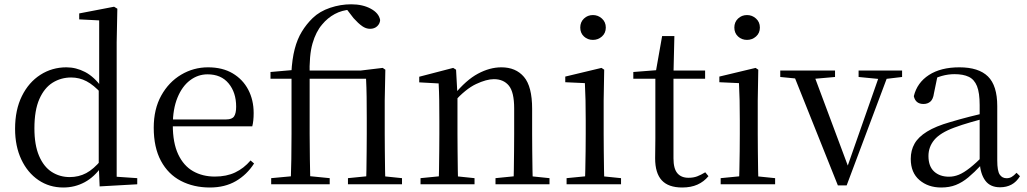

<svg xmlns="http://www.w3.org/2000/svg" viewBox="-20 -836 4657 871"><path d="M267.4 14.6Q204 14.6 154.4 -19Q104.9 -52.6 76.7 -112.6Q48.4 -172.7 48.4 -251.6Q48.4 -337.9 79.4 -400.3Q110.3 -462.8 163.3 -496.7Q216.2 -530.6 281.4 -530.6Q325.2 -530.6 366.3 -509.2Q407.5 -487.7 443.7 -437.5H453.5L440.8 -411.3Q405.2 -450.3 372.6 -467.4Q340 -484.5 302.8 -484.5Q256.9 -484.5 219 -461.1Q181.2 -437.6 158.7 -386.9Q136.1 -336.1 136.1 -253.7Q136.1 -178.2 157.2 -128.9Q178.2 -79.6 214.6 -56.1Q251.1 -32.7 296.2 -32.7Q337.2 -32.7 371 -50.6Q404.7 -68.5 439.4 -110.2L451.9 -82.4H442.5Q408.7 -33.4 364.1 -9.4Q319.5 14.6 267.4 14.6ZM432 9.6 427.9 -88.8V-91.6V-430.7L429.9 -440.3V-743.5L339.3 -748.1V-775.1L497.5 -805.5L512.3 -796.5L509.3 -644.4V-34.2L602.6 -27.8V0Z M932.3 14.6Q858.5 14.6 800.6 -15.4Q742.7 -45.5 710.1 -106.2Q677.4 -167 677.4 -256.8Q677.4 -341.1 711.5 -402.5Q745.6 -463.8 801.8 -497.2Q858 -530.6 923.9 -530.6Q989.2 -530.6 1035.4 -503.3Q1081.6 -475.9 1106.1 -429.2Q1130.7 -382.4 1130.7 -323.2Q1130.7 -286.8 1124.4 -262.9H715.6V-294.2H1006.3Q1032.6 -294.2 1042 -308.2Q1051.3 -322.1 1051.3 -352.3Q1051.3 -416.2 1017.2 -457.5Q983.2 -498.8 921.6 -498.8Q877.8 -498.8 842 -471.6Q806.1 -444.5 785 -392.8Q763.9 -341.2 763.9 -268.7Q763.9 -188 788.4 -135.9Q812.9 -83.8 855.9 -59.4Q899 -35 954.5 -35Q1007.5 -35 1046.8 -53.7Q1086.2 -72.3 1116.7 -108.1L1132.6 -94.3Q1100 -43.5 1050 -14.4Q1000 14.6 932.3 14.6Z M1210.2 0V-27.8L1326.1 -38.6H1367.4L1475.7 -27.8V0ZM1298.7 0Q1300.7 -56.6 1301.6 -114.3Q1302.5 -171.9 1302.5 -228.5V-478.9H1207.1V-509.4L1332.4 -520.4L1301.7 -504.6Q1305.1 -568.5 1316.9 -613.6Q1328.6 -658.7 1349.3 -692.5Q1369.9 -726.4 1398.7 -754.4Q1430.5 -784.8 1477.5 -800.6Q1524.6 -816.5 1573 -816.5Q1625.2 -816.5 1662 -796.5Q1698.9 -776.6 1704.5 -745.1Q1703.5 -728.7 1691.1 -717Q1678.6 -705.3 1658.5 -705.3Q1640.1 -705.3 1622.6 -717.7Q1605 -730.1 1583.7 -753.9L1551.3 -796.1V-802.9H1571.3V-792.5Q1531.2 -790 1498.5 -772.3Q1465.8 -754.5 1441.7 -725.3Q1413.2 -692.5 1397.7 -638.9Q1382.1 -585.3 1384.7 -489.9V-228.5Q1384.7 -171.9 1385.7 -114.3Q1386.7 -56.6 1387.9 0ZM1558.5 0V-27.8L1666.4 -38.6H1699.4L1803.7 -27.8V0ZM1640.6 0Q1641.8 -24.4 1642.3 -65.3Q1642.8 -106.3 1643.3 -150.7Q1643.8 -195.1 1643.8 -228.5V-298.2Q1643.8 -354.2 1643.2 -396.5Q1642.6 -438.8 1640.6 -478.9H1344.2V-516H1616.1L1716.1 -528L1728.1 -519.8L1725.3 -380.4V-228.5Q1725.3 -195.1 1725.8 -150.7Q1726.3 -106.3 1726.8 -65.3Q1727.3 -24.4 1728.3 0Z M1887.7 0V-27.8L1996.4 -38.6H2028.8L2132.7 -27.8V0ZM1969.9 0Q1971.1 -24.4 1971.6 -65.3Q1972.1 -106.3 1972.6 -150.7Q1973.1 -195.1 1973.1 -228.5V-289.4Q1973.1 -340.8 1972.5 -380.8Q1971.9 -420.7 1969.9 -457.5L1881.8 -462.4V-487.9L2035.9 -528L2048.9 -519.8L2055.3 -403.1V-401.7V-228.5Q2055.3 -195.1 2055.8 -150.7Q2056.3 -106.3 2056.8 -65.3Q2057.3 -24.4 2058.3 0ZM2227.8 0V-27.8L2335.3 -38.6H2368.3L2472.8 -27.8V0ZM2309.5 0Q2310.5 -24.4 2311 -64.8Q2311.5 -105.3 2312 -149.7Q2312.5 -194.1 2312.5 -228.5V-344.3Q2312.5 -418.1 2288.4 -447.5Q2264.3 -476.9 2220.6 -476.9Q2186.9 -476.9 2139.8 -454.8Q2092.6 -432.7 2038.2 -372.4L2029.7 -406H2039.8Q2094.4 -472.9 2148.1 -501.7Q2201.9 -530.6 2254.5 -530.6Q2320 -530.6 2357 -487.1Q2394 -443.5 2394 -342.4V-228.5Q2394 -194.1 2394.5 -149.7Q2395 -105.3 2395.6 -64.8Q2396.2 -24.4 2397.2 0Z M2550.3 0V-27.8L2660.1 -38.6H2691.5L2797.3 -27.8V0ZM2633.3 0Q2634.3 -24.4 2635.2 -65.3Q2636.1 -106.3 2636.6 -150.7Q2637.1 -195.1 2637.1 -228.5V-288.8Q2637.1 -339.6 2636.2 -380.6Q2635.3 -421.6 2633.3 -458.9L2544.3 -463V-488.6L2708.7 -528L2720.9 -519.8L2718.5 -380.2V-228.5Q2718.5 -195.1 2719 -150.7Q2719.5 -106.3 2720.1 -65.3Q2720.7 -24.4 2721.7 0ZM2669.8 -655Q2645.9 -655 2629.1 -670.5Q2612.3 -686 2612.3 -711.1Q2612.3 -735.9 2629.1 -751.8Q2645.9 -767.7 2669.8 -767.7Q2693.2 -767.7 2710.7 -751.8Q2728.2 -735.9 2728.2 -711.1Q2728.2 -686 2710.7 -670.5Q2693.2 -655 2669.8 -655Z M2993.9 -478.9V-516H3178.7V-478.9ZM3074.8 14.6Q3012.2 14.6 2982.1 -18Q2952 -50.7 2952 -117.7Q2952 -142.1 2952.5 -161.1Q2953 -180.1 2953 -207.1V-478.9H2853V-509.4L2973.6 -518.8L2954 -504.4L2983.7 -672.5H3039.3L3035.2 -500.6V-489V-117.5Q3035.2 -71.2 3052.7 -50.3Q3070.2 -29.5 3103.3 -29.5Q3125.5 -29.5 3142.5 -35.9Q3159.4 -42.3 3179.4 -54.4L3193.9 -36.8Q3173.4 -11.8 3144 1.4Q3114.6 14.6 3074.8 14.6Z M3249.3 0V-27.8L3359.1 -38.6H3390.5L3496.3 -27.8V0ZM3332.3 0Q3333.3 -24.4 3334.2 -65.3Q3335.1 -106.3 3335.6 -150.7Q3336.1 -195.1 3336.1 -228.5V-288.8Q3336.1 -339.6 3335.2 -380.6Q3334.3 -421.6 3332.3 -458.9L3243.3 -463V-488.6L3407.7 -528L3419.9 -519.8L3417.5 -380.2V-228.5Q3417.5 -195.1 3418 -150.7Q3418.5 -106.3 3419.1 -65.3Q3419.7 -24.4 3420.7 0ZM3368.8 -655Q3344.9 -655 3328.1 -670.5Q3311.3 -686 3311.3 -711.1Q3311.3 -735.9 3328.1 -751.8Q3344.9 -767.7 3368.8 -767.7Q3392.2 -767.7 3409.7 -751.8Q3427.2 -735.9 3427.2 -711.1Q3427.2 -686 3409.7 -670.5Q3392.2 -655 3368.8 -655Z M3781 5.2 3572.6 -516H3664.9L3834.1 -63.1H3817.4L3822.7 -75.8L3977 -516H4016.3L3820.8 5.2ZM3519.6 -486.8V-516H3768.1V-486.8L3658.8 -477.1H3618.2ZM3875 -486.8V-516H4072.3V-486.8L3991.3 -477.1H3974.1Z M4249.7 14.6Q4190.5 14.6 4151.1 -19.1Q4111.6 -52.8 4111.6 -115.1Q4111.6 -153.9 4128.8 -184.3Q4145.9 -214.6 4185.4 -239Q4224.9 -263.5 4290.9 -282.3Q4332.8 -294.9 4378.8 -306.7Q4424.8 -318.5 4464.8 -327.7V-303.3Q4424.8 -293.3 4383.7 -281.5Q4342.6 -269.7 4308.6 -257Q4245.3 -233.6 4218.6 -201.7Q4191.9 -169.7 4191.9 -128.2Q4191.9 -81.6 4217.5 -58Q4243.2 -34.4 4285.1 -34.4Q4307.6 -34.4 4329.6 -43.3Q4351.6 -52.2 4379.7 -74.2Q4407.7 -96.3 4445.8 -134.4L4454.5 -87.1H4430.9Q4399.7 -53.7 4372.5 -31.1Q4345.2 -8.4 4316.1 3.1Q4287 14.6 4249.7 14.6ZM4516.8 13.6Q4472.1 13.6 4449.8 -16.6Q4427.5 -46.7 4424.2 -99.7V-103.3V-359Q4424.2 -415 4412.1 -445.3Q4399.9 -475.6 4374.7 -487.6Q4349.6 -499.6 4310 -499.6Q4281.3 -499.6 4252.1 -491.4Q4222.9 -483.2 4189.7 -464.7L4233.2 -491.9L4216.8 -412.7Q4213.2 -386 4200.7 -375.2Q4188.1 -364.3 4169.4 -364.3Q4133.2 -364.3 4125.5 -399.7Q4140.4 -461 4194.1 -495.8Q4247.8 -530.6 4332.2 -530.6Q4419.5 -530.6 4461.8 -489.2Q4504 -447.8 4504 -354.6V-107.7Q4504 -60.8 4515.1 -44.2Q4526.1 -27.5 4546.4 -27.5Q4559 -27.5 4569 -33.2Q4579 -38.8 4591.4 -52.1L4607.1 -36.7Q4591.2 -10.7 4568.6 1.4Q4546 13.6 4516.8 13.6Z"/></svg>

Font: Noto Serif JP
Style: Regular
Weight: 200
Designer: Ryoko NISHIZUKA 西塚涼子 (kana & ideographs); Frank Grießhammer (Latin, Greek & Cyrillic); Wenlong ZHANG 张文龙 (bopomofo); San
Foundry: Adobe
Version: Version 2.001;hotconv 1.1.0;makeotfexe 2.6.0